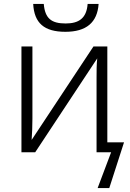

<svg xmlns="http://www.w3.org/2000/svg" viewBox="-20 -766 652 966"><path d="M309.1 -606C414.1 -606 469.7 -652.8 476.1 -746.1H420.9C415.5 -673.8 376.5 -647.9 310.1 -647.9C237.8 -647.9 206.5 -673.8 200.2 -746.1H147C152.3 -649.9 202.1 -606 309.1 -606ZM529.8 180.2 604 -49.8H520V-532.2H450.2L139.2 -62C141.6 -97.7 143.1 -131.8 143.1 -168.9V-532.2H87.9V0H157.2L469.2 -472.2C465.8 -441.4 465.8 -405.3 465.8 -372.1V0H539.1L471.2 180.2Z"/></svg>

Font: Noto Reveo Sans
Style: Regular
Weight: 300
Designer: Monotype Design Team
Foundry: Monotype Imaging Inc.
Version: Version 2.007